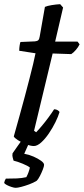

<svg xmlns="http://www.w3.org/2000/svg" viewBox="-33 -699 401 919"><path d="M129 0Q114 0 92 -8.5Q70 -17 53 -28Q36 -39 33 -46Q47 -96 60.5 -144.5Q74 -193 86 -238Q98 -283 108 -322Q118 -361 125.5 -392Q133 -423 137 -444L59 -456Q59 -469 61 -481.5Q63 -494 65 -498L134 -501Q145 -502 150 -506.5Q155 -511 157 -524L182 -666Q193 -671 214.5 -674.5Q236 -678 255 -679L269 -663L231 -500H338L348 -487Q342 -474 330.5 -460.5Q319 -447 308 -440L219 -443L130 -73L140 -66Q150 -76 166.5 -95.5Q183 -115 199.5 -137.5Q216 -160 226 -176Q236 -176 243 -171.5Q250 -167 252 -163Q246 -142 232.5 -114.5Q219 -87 201 -60.5Q183 -34 164 -17Q145 0 129 0ZM42 200Q35 200 22.5 196Q10 192 -0.5 186.5Q-11 181 -13 176Q-10 167 -10 165.5Q-10 164 -5 156Q24 156 47.5 155Q71 154 93 149Q99 138 103.5 125.5Q108 113 110 103Q101 95 75.5 84.5Q50 74 32 70Q31 65 28 56Q25 47 27 35Q37 21 52.5 -1.5Q68 -24 79 -37H116L83 37Q106 41 127.5 50.5Q149 60 163.5 70.5Q178 81 178 90Q178 97 172 112.5Q166 128 158 143.5Q150 159 143 166Q127 176 106.5 183.5Q86 191 68.5 195.5Q51 200 42 200Z"/></svg>

Font: Texturina Medium
Style: Italic
Weight: 500
Italic angle: -11°
Designer: Guillermo Torres Carreño
Foundry: Omnibus-Type
Version: Version 1.002